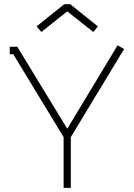

<svg xmlns="http://www.w3.org/2000/svg" viewBox="-20 -904 647 924"><path d="M304.2 -285.2 545.9 -686 577.1 -668 320.8 -244.1V0H286.1V-244.1L43.9 -643.1H26.9V-679.2H63L303.2 -285.2ZM305.2 -848.1H301.8L179.2 -750L155.8 -776.9L289.1 -883.8H317.9L451.2 -776.9L429.2 -750Z"/></svg>

Font: Rawengulk
Style: Regular
Weight: 400
Version: Version 0.92